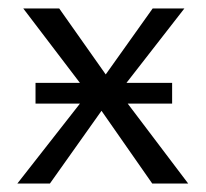

<svg xmlns="http://www.w3.org/2000/svg" viewBox="-20 -434 486 454"><path d="M169 -189H64V-238H169L35 -414H120L230 -258L341 -414H416L279 -238H387V-189H282L425 0H340L220 -172L98 0H21Z"/></svg>

Font: LXGW Bright TC
Style: Regular
Weight: 400
Designer: Christian Thalmann (Catharsis Fonts)
Foundry: LXGW / Christian Thalmann (Catharsis Fonts) / Fontworks Inc.
Version: Version 5.501